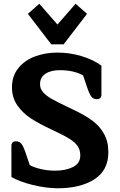

<svg xmlns="http://www.w3.org/2000/svg" viewBox="-20 -991 640 1026"><path d="M129 -917 190 -971 287 -860 384 -971 445 -917 320 -754H254ZM41 -45V-212Q41 -223 47 -229.5Q53 -236 65 -236Q84 -236 95 -222Q106 -208 120 -165L139 -109Q159 -97 196.5 -88Q234 -79 274 -79Q331 -79 370 -98.5Q409 -118 409 -160Q409 -189 395.5 -209.5Q382 -230 351 -249.5Q320 -269 259 -297Q192 -328 147 -357Q102 -386 73 -427.5Q44 -469 44 -524Q44 -585 78 -627Q112 -669 167 -689.5Q222 -710 287 -710Q353 -710 416 -691Q479 -672 522 -640V-485Q522 -474 516 -467.5Q510 -461 498 -461Q479 -461 468 -475Q457 -489 443 -532L424 -588Q374 -616 300 -616Q252 -616 223 -597Q194 -578 194 -541Q194 -517 210 -498.5Q226 -480 254 -464Q282 -448 338 -421L378 -402Q436 -374 474 -346Q512 -318 535.5 -276.5Q559 -235 559 -177Q559 -81 484.5 -33Q410 15 289 15Q227 15 155.5 -2.5Q84 -20 41 -45Z"/></svg>

Font: Maitree
Style: Bold
Weight: 700
Designer: CadsonDemak Team
Foundry: CadsonDemak
Version: Version 1.002